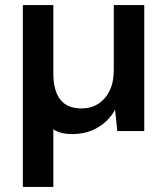

<svg xmlns="http://www.w3.org/2000/svg" viewBox="-20 -516 658 756"><path d="M70 220V-496H190V-226Q190 -160 217 -124.5Q244 -89 301 -89Q338 -89 366.5 -107Q395 -125 411.5 -158.5Q428 -192 428 -240V-496H548V0H442L433 -84Q410 -41 366 -14.5Q322 12 263 12Q242 12 223.5 7.5Q205 3 190 -7V220Z"/></svg>

Font: DM Sans 9pt SemiBold
Style: Regular
Weight: 600
Version: Version 4.004;gftools[0.9.30]